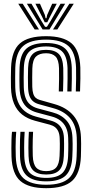

<svg xmlns="http://www.w3.org/2000/svg" viewBox="-20 -1003 494 1032"><path d="M228.2 8.5Q134.5 8.5 89.9 -29.9Q45.2 -68.2 41.8 -161Q41.2 -181.2 41.1 -205.4Q41 -229.5 41.8 -253Q42.5 -276.5 44.5 -294.5H67.2Q65.8 -280.2 64.9 -259.2Q64 -238.2 63.9 -213.2Q63.8 -188.2 64.8 -162Q67.8 -78.8 106.8 -44.4Q145.8 -10 228.2 -10Q312.8 -10 350.6 -45.2Q388.5 -80.5 391.8 -162Q392.5 -178.8 392.8 -195.2Q393 -211.8 393.1 -228.8Q393.2 -245.8 392.5 -263.8Q390 -329 357.2 -367.4Q324.5 -405.8 266.5 -421.5L188.8 -443Q170 -448.2 157.4 -458.9Q144.8 -469.5 138.1 -488.2Q131.5 -507 130.8 -535.8Q130 -563 130.1 -586.4Q130.2 -609.8 131 -637.8Q132.8 -689.5 155.4 -712.2Q178 -735 227.8 -735Q273.5 -735 295.8 -712.9Q318 -690.8 320 -636.8Q320.8 -614.2 320.4 -579.5Q320 -544.8 318.8 -511.2H296Q297 -545.8 297.5 -579Q298 -612.2 297.2 -636.2Q295.8 -681.5 278.6 -699.1Q261.5 -716.8 227.8 -716.8Q191.8 -716.8 173.5 -699Q155.2 -681.2 153.8 -635.5Q153.2 -611.2 153.1 -586.5Q153 -561.8 153.5 -536.5Q154.2 -513 158.9 -498.8Q163.5 -484.5 172.4 -476.9Q181.2 -469.2 194 -465.8L271.5 -443.8Q338.8 -425 375.8 -380.6Q412.8 -336.2 415.2 -264.8Q416 -248.2 416 -230.4Q416 -212.5 415.6 -194.8Q415.2 -177 414.8 -161Q411 -70.5 367.8 -31Q324.5 8.5 228.2 8.5ZM228.2 -28.2Q157.2 -28.2 123.8 -58.9Q90.2 -89.5 87.5 -162.8Q87 -185 87 -208.6Q87 -232.2 87.6 -254.5Q88.2 -276.8 89.8 -294.5H112.5Q111.2 -276.8 110.5 -255.4Q109.8 -234 109.8 -210.6Q109.8 -187.2 110.5 -163.5Q112.8 -100.2 140.5 -73.5Q168.2 -46.8 228.2 -46.8Q289.8 -46.8 316.6 -74.4Q343.5 -102 346 -163.8Q346.8 -180.8 347 -196.8Q347.2 -212.8 347.2 -228.8Q347.2 -244.8 346.5 -261.8Q345.5 -294.2 334.8 -317.2Q324 -340.2 304.4 -355.1Q284.8 -370 256.8 -377.2L178.2 -398.2Q151.2 -405.5 130.6 -421Q110 -436.5 98 -464Q86 -491.5 85 -534.5Q84.5 -553 84.4 -570Q84.2 -587 84.5 -603.9Q84.8 -620.8 85.2 -638.8Q87.8 -710.8 121.4 -741.2Q155 -771.8 227.8 -771.8Q298.2 -771.8 330.8 -741.1Q363.2 -710.5 365.8 -638Q366.5 -615.8 366.1 -579.8Q365.8 -543.8 364.5 -511.2H341.8Q342.8 -545 343.2 -580.1Q343.8 -615.2 343 -637.2Q340.8 -701.2 312.9 -727.2Q285 -753.2 227.8 -753.2Q168.2 -753.2 139.4 -727.5Q110.5 -701.8 108.2 -638.2Q107.2 -611.2 107.2 -586Q107.2 -560.8 107.8 -535Q108.8 -500.2 117.5 -477.1Q126.2 -454 142.9 -440.4Q159.5 -426.8 183.5 -420.2L261.8 -399.2Q309.5 -386.8 338.4 -354.2Q367.2 -321.8 369.5 -262.8Q370.2 -245.5 370.4 -229.9Q370.5 -214.2 370.1 -198.1Q369.8 -182 368.8 -162.8Q366 -91.5 333.6 -59.9Q301.2 -28.2 228.2 -28.2ZM228.2 -65Q180.2 -65 157.8 -87.8Q135.2 -110.5 133.5 -164.2Q132.8 -186 132.6 -208Q132.5 -230 133.2 -251.9Q134 -273.8 135.2 -294.5H157.8Q156.8 -273.8 156.1 -253.1Q155.5 -232.5 155.5 -210.9Q155.5 -189.2 156.2 -164.8Q157.8 -120.5 174.9 -101.9Q192 -83.2 228.2 -83.2Q265 -83.2 281.8 -102.4Q298.5 -121.5 300.2 -165Q301 -185.8 301.4 -201.6Q301.8 -217.5 301.6 -231.4Q301.5 -245.2 300.8 -260.2Q300 -281.5 293.6 -296Q287.2 -310.5 275.8 -319.5Q264.2 -328.5 247.2 -333L168 -354Q127.2 -365 99 -387.2Q70.8 -409.5 55.6 -445.5Q40.5 -481.5 39 -533Q38.5 -560 38.5 -585.8Q38.5 -611.5 39.5 -640Q42.8 -730.8 87 -769.6Q131.2 -808.5 227.8 -808.5Q319.2 -808.5 363.8 -770.8Q408.2 -733 411.8 -639.8Q412.5 -617.8 412.1 -581.1Q411.8 -544.5 410.2 -511.2H387.5Q388.8 -543.2 389.1 -579.4Q389.5 -615.5 388.8 -638.8Q385.8 -721 347.8 -755.5Q309.8 -790 227.8 -790Q143.5 -790 104.4 -755.6Q65.2 -721.2 62.2 -639.2Q61.5 -613.2 61.5 -585.8Q61.5 -558.2 62 -533.8Q63.2 -488.8 76 -457Q88.8 -425.2 113 -405.6Q137.2 -386 173.2 -376.2L252 -355Q273.8 -349.2 289.4 -337.8Q305 -326.2 313.9 -307.4Q322.8 -288.5 323.8 -261Q324.2 -245.8 324.4 -230.5Q324.5 -215.2 324.2 -199.2Q324 -183.2 323 -164.5Q320.8 -111.2 298.9 -88.1Q277 -65 228.2 -65ZM78 -983H101.8L189.5 -844.8H166.2ZM124.5 -983H149L202 -891.5L222.2 -859H232.2L252.5 -891.2L305.5 -983H330.2L246 -844.8H208.8ZM170.2 -983H194.8L221.2 -922.5L225 -905.2H229.8L233.5 -922.5L260.5 -983H285L247.2 -910L234.2 -883.5H220.2L207.5 -910ZM352.8 -983H376.5L288.2 -844.8H265Z"/></svg>

Font: Big Shoulders Inline Text Thin
Style: Bold
Weight: 700
Version: Version 2.002